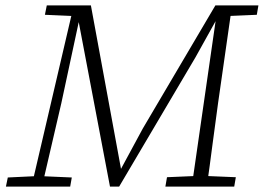

<svg xmlns="http://www.w3.org/2000/svg" viewBox="-20 -694 981 714"><path d="M2 0 9 -34 114 -39H132L247 -34L241 0ZM97 0 252 -664H284L208 -310L136 0ZM389 0 272 -616 262 -619 261 -634 147 -639 154 -674H318L432 -55H424L511 -216L781 -674H814V-623H786L707 -481L423 0ZM595 0 601 -35 718 -40H736L857 -35L851 0ZM693 0 786 -645 801 -674H843L791 -311Q780 -233 770 -155Q760 -77 749 0ZM808 -634 809 -674H941L935 -639L819 -634Z"/></svg>

Font: Source Serif 4 Light
Style: Italic
Weight: 300
Italic angle: -12°
Designer: Frank Grießhammer
Foundry: Adobe Systems Incorporated
Version: Version 4.004;hotconv 1.0.116;makeotfexe 2.5.65601